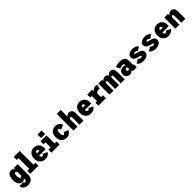

<svg xmlns="http://www.w3.org/2000/svg" viewBox="742 -3316 6090 6090"><g transform="rotate(-45 3787.5 -271.0)"><path d="M215.5 11Q165.5 11 124.8 -17Q84 -45 60 -103Q36 -161 36 -251Q36 -341 59 -398.5Q82 -456 121.5 -483.5Q161 -511 211.5 -511Q251 -511 279.5 -493.2Q308 -475.5 327 -449L333 -500H501V-23Q501 91 437.5 149.2Q374 207.5 269 207.5Q171.5 207.5 112.2 159.8Q53 112 53 32.5H224.5Q224.5 49.5 236 63Q247.5 76.5 272 76.5Q294.5 76.5 308.8 55.5Q323 34.5 323 -13V-47Q304 -22 277.2 -5.5Q250.5 11 215.5 11ZM214 -251Q214 -191 228.5 -159.2Q243 -127.5 270.5 -127.5Q289.5 -127.5 303.8 -144Q318 -160.5 323 -188.5V-318Q316 -341 302.2 -357Q288.5 -373 269 -373Q242.5 -373 228.2 -341.8Q214 -310.5 214 -251Z M567.5 0V-135H655.5V-615H575V-750H843.5V-135H931.5V0Z M1229 11Q1164 11 1110.5 -20.2Q1057 -51.5 1025 -110Q993 -168.5 993 -250.5Q993 -331.5 1023.5 -390Q1054 -448.5 1107.8 -480.2Q1161.5 -512 1230.5 -512Q1297 -512 1349.5 -483.5Q1402 -455 1432.8 -401Q1463.5 -347 1463.5 -269.5Q1463.5 -246.5 1461.8 -231.2Q1460 -216 1458 -207H1172Q1182 -120 1236 -120Q1263 -120 1275.2 -138.5Q1287.5 -157 1292 -170.5L1444.5 -100Q1423 -57 1370.5 -23Q1318 11 1229 11ZM1233 -382.5Q1186 -382.5 1174 -310.5H1289.5V-314Q1289.5 -336 1275.8 -359.2Q1262 -382.5 1233 -382.5Z M1610.5 -720H1793.5V-559H1610.5ZM1516 0V-135H1614.5V-365H1526V-500H1793.5V-135H1884V0Z M2193.5 11Q2132 11 2078 -16.2Q2024 -43.5 1990.8 -101.5Q1957.5 -159.5 1957.5 -251Q1957.5 -344 1990.8 -401.5Q2024 -459 2078 -485.5Q2132 -512 2193.5 -512Q2272 -512 2327.2 -472Q2382.5 -432 2406 -366.5L2251 -300Q2248 -315 2241.2 -333.2Q2234.5 -351.5 2223.5 -365.2Q2212.5 -379 2196 -379Q2171 -379 2154.8 -350Q2138.5 -321 2138.5 -251Q2138.5 -182.5 2155 -152.2Q2171.5 -122 2196.5 -122Q2220.5 -122 2233.5 -145.8Q2246.5 -169.5 2251 -190.5L2406 -127Q2379 -65.5 2325.8 -27.2Q2272.5 11 2193.5 11Z M2505.5 0V-750H2684V-446.5Q2704.5 -474.5 2735.8 -492.8Q2767 -511 2808 -511Q2874.5 -511 2913 -464Q2951.5 -417 2951.5 -326V0H2773.5V-282.5Q2773.5 -325 2764.8 -348.5Q2756 -372 2733.5 -372Q2714.5 -372 2702 -356.8Q2689.5 -341.5 2684 -324.5V0Z M3279 11Q3214 11 3160.5 -20.2Q3107 -51.5 3075 -110Q3043 -168.5 3043 -250.5Q3043 -331.5 3073.5 -390Q3104 -448.5 3157.8 -480.2Q3211.5 -512 3280.5 -512Q3347 -512 3399.5 -483.5Q3452 -455 3482.8 -401Q3513.5 -347 3513.5 -269.5Q3513.5 -246.5 3511.8 -231.2Q3510 -216 3508 -207H3222Q3232 -120 3286 -120Q3313 -120 3325.2 -138.5Q3337.5 -157 3342 -170.5L3494.5 -100Q3473 -57 3420.5 -23Q3368 11 3279 11ZM3283 -382.5Q3236 -382.5 3224 -310.5H3339.5V-314Q3339.5 -336 3325.8 -359.2Q3312 -382.5 3283 -382.5Z M3623.5 0V-135H3695.5V-365H3623.5V-500H3833L3855.5 -435Q3881.5 -470.5 3920.2 -490.8Q3959 -511 3998.5 -511Q4034.5 -511 4050.5 -504.5Q4066.5 -498 4070 -495.5L4028 -345Q4024.5 -347.5 4011.2 -351.8Q3998 -356 3976 -356Q3944.5 -356 3914.2 -339.8Q3884 -323.5 3874.5 -298V-135H3960V0Z M4120 0V-500H4280L4292 -445Q4315.5 -475 4348.8 -493Q4382 -511 4417.5 -511Q4464 -511 4492.2 -491.5Q4520.5 -472 4534 -434.5Q4558 -469 4594 -490Q4630 -511 4669 -511Q4742.5 -511 4772.8 -461.8Q4803 -412.5 4803 -322.5V0H4624.5V-306.5Q4624.5 -344 4616.5 -359.2Q4608.5 -374.5 4590 -374.5Q4573 -374.5 4562.2 -359.5Q4551.5 -344.5 4548.5 -329V0H4374.5V-306.5Q4374.5 -344 4367 -359.2Q4359.5 -374.5 4340.5 -374.5Q4322.5 -374.5 4312.2 -359Q4302 -343.5 4299 -328.5V0Z M5031 11Q4961.5 11 4914.5 -34.2Q4867.5 -79.5 4867.5 -161Q4867.5 -219 4894.8 -254Q4922 -289 4964 -305Q5006 -321 5049 -321Q5086 -321 5109.5 -312Q5133 -303 5140 -296V-324Q5140 -372.5 5069.5 -372.5Q5029 -372.5 4996.5 -360.2Q4964 -348 4948 -339.5L4882 -471Q4897 -480 4929 -489.5Q4961 -499 5003.2 -505.5Q5045.5 -512 5090.5 -512Q5146.5 -512 5198 -496.8Q5249.5 -481.5 5282.2 -444.5Q5315 -407.5 5315 -342V-135H5345.5V0H5182.5L5163 -60Q5155 -36.5 5121 -12.8Q5087 11 5031 11ZM5089.5 -117.5Q5108 -117.5 5122.2 -132.2Q5136.5 -147 5139.5 -156V-199Q5135.5 -205.5 5121.8 -212.8Q5108 -220 5091 -220Q5071.5 -220 5056.8 -209Q5042 -198 5042 -170Q5042 -141 5055.5 -129.2Q5069 -117.5 5089.5 -117.5Z M5649.5 11Q5565.5 11 5509.2 -14Q5453 -39 5423.5 -86.5L5559.5 -171.5Q5573.5 -147.5 5596.8 -133.8Q5620 -120 5652 -120Q5677.5 -120 5694 -127Q5710.5 -134 5710.5 -147.5Q5710.5 -162 5683.8 -173.8Q5657 -185.5 5595 -200Q5554.5 -209 5517 -227Q5479.5 -245 5455.2 -277.2Q5431 -309.5 5431 -360.5Q5431 -412.5 5464 -446Q5497 -479.5 5548.2 -495.8Q5599.5 -512 5655 -512Q5711 -512 5752.5 -498Q5794 -484 5821.5 -462.8Q5849 -441.5 5862.5 -420L5730.5 -337Q5722 -355.5 5698.5 -370Q5675 -384.5 5646.5 -384.5Q5624 -384.5 5607.2 -377.8Q5590.5 -371 5590.5 -358Q5590.5 -345 5615.2 -335.8Q5640 -326.5 5684.5 -316Q5713.5 -309 5747 -298.5Q5780.5 -288 5810.2 -270.5Q5840 -253 5859 -225.5Q5878 -198 5878 -157.5Q5878 -101 5845 -63.5Q5812 -26 5759.8 -7.5Q5707.5 11 5649.5 11Z M6199.5 11Q6115.5 11 6059.2 -14Q6003 -39 5973.5 -86.5L6109.5 -171.5Q6123.5 -147.5 6146.8 -133.8Q6170 -120 6202 -120Q6227.5 -120 6244 -127Q6260.5 -134 6260.5 -147.5Q6260.5 -162 6233.8 -173.8Q6207 -185.5 6145 -200Q6104.5 -209 6067 -227Q6029.5 -245 6005.2 -277.2Q5981 -309.5 5981 -360.5Q5981 -412.5 6014 -446Q6047 -479.5 6098.2 -495.8Q6149.5 -512 6205 -512Q6261 -512 6302.5 -498Q6344 -484 6371.5 -462.8Q6399 -441.5 6412.5 -420L6280.5 -337Q6272 -355.5 6248.5 -370Q6225 -384.5 6196.5 -384.5Q6174 -384.5 6157.2 -377.8Q6140.5 -371 6140.5 -358Q6140.5 -345 6165.2 -335.8Q6190 -326.5 6234.5 -316Q6263.5 -309 6297 -298.5Q6330.5 -288 6360.2 -270.5Q6390 -253 6409 -225.5Q6428 -198 6428 -157.5Q6428 -101 6395 -63.5Q6362 -26 6309.8 -7.5Q6257.5 11 6199.5 11Z M6754 11Q6689 11 6635.5 -20.2Q6582 -51.5 6550 -110Q6518 -168.5 6518 -250.5Q6518 -331.5 6548.5 -390Q6579 -448.5 6632.8 -480.2Q6686.5 -512 6755.5 -512Q6822 -512 6874.5 -483.5Q6927 -455 6957.8 -401Q6988.5 -347 6988.5 -269.5Q6988.5 -246.5 6986.8 -231.2Q6985 -216 6983 -207H6697Q6707 -120 6761 -120Q6788 -120 6800.2 -138.5Q6812.5 -157 6817 -170.5L6969.5 -100Q6948 -57 6895.5 -23Q6843 11 6754 11ZM6758 -382.5Q6711 -382.5 6699 -310.5H6814.5V-314Q6814.5 -336 6800.8 -359.2Q6787 -382.5 6758 -382.5Z M7079 0V-500H7234.5L7248.5 -436Q7268.5 -467.5 7301.5 -489.2Q7334.5 -511 7380 -511Q7446.5 -511 7485.2 -464Q7524 -417 7524 -326V0H7345V-282.5Q7345 -325 7336.2 -348.5Q7327.5 -372 7305 -371.5Q7288 -372 7276 -359Q7264 -346 7258 -330.5V0Z"/></g></svg>

Font: Trispace SemiCondensed ExtraBold
Style: Regular
Weight: 800
Width: 4
Designer: Tyler Finck
Foundry: Etcetera Type Company
Version: Version 1.210; ttfautohint (v1.8.3)